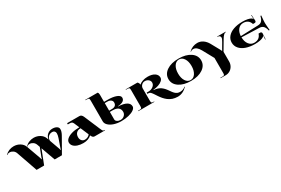

<svg xmlns="http://www.w3.org/2000/svg" viewBox="106 -1947 5077 3464"><g transform="rotate(-30 2645.0 -214.5)"><path d="M351.8 0 201 -432.7Q187.1 -473.3 154.7 -495.2Q122.4 -517 87.4 -517Q51.1 -517 29.3 -495.2L23.2 -501.3Q61.2 -539.3 107.7 -557.9Q154.3 -576.5 203.2 -576.5Q273.6 -576.5 331.3 -541.1Q389 -505.7 410.4 -446.2L514.9 -156.9Q524 -131.6 524 -121.1H530.6Q530.6 -126.3 542 -157.8L609.3 -330.9L590 -384.6Q575.6 -424.8 543.5 -446.9Q511.4 -469 476.4 -469Q440.1 -469 418.3 -447.1L412.2 -453.2Q450.2 -491.3 496.7 -509.8Q543.3 -528.4 592.2 -528.4Q662.6 -528.4 720.3 -493Q778 -457.6 799.4 -398.2L811.2 -365.8Q819.5 -426.1 862.8 -464.2Q906 -502.2 967.2 -502.2Q1023.2 -502.2 1057.3 -480.1Q1091.3 -458 1091.3 -422.2Q1091.3 -404.3 1087.8 -387Q1084.4 -369.8 1075.8 -350.5Q1067.3 -331.3 1060.8 -318.8Q1054.2 -306.4 1041.1 -283.7L879.4 0H728.6L622.8 -293.7L508.7 0ZM904.7 -93.1H909.1L980.8 -299Q998.3 -348.8 998.3 -388.1Q998.3 -416.5 981.2 -433.8Q964.2 -451 936.6 -451Q885.1 -451 853.8 -419.4Q822.6 -387.7 822.6 -340.5Q822.6 -335.2 825.2 -327.4Q890.7 -145.1 896.4 -128.9Q904.7 -105.8 904.7 -93.1Z M1249.6 -428.3V-454.5H1507.9Q1549.8 -454.5 1573.9 -398.2L1713.3 -69.9Q1729.5 -31.5 1739.1 -20.1Q1748.7 -8.7 1770.5 -8.7H1778.8V0H1564.2Q1549.8 0 1538.5 -5.2Q1527.1 -10.5 1519.2 -20.5Q1511.4 -30.6 1507 -38Q1502.6 -45.5 1498.3 -56.8Q1471.2 -28.8 1426.1 -12.2Q1381.1 4.4 1328.7 4.4Q1261.4 4.4 1209.6 -13.1Q1157.8 -30.6 1129.6 -62.3Q1101.4 -94 1101.4 -135.5Q1101.4 -174.8 1139 -207.8Q1176.6 -240.8 1244.1 -260.3Q1311.6 -279.7 1394.2 -279.7H1403.4L1358.8 -384.6Q1347.5 -410.8 1331.9 -419.6Q1316.4 -428.3 1284.1 -428.3ZM1485.6 -85.7 1414.3 -253.5H1407.3Q1356.2 -253.5 1325 -221.2Q1293.7 -188.8 1293.7 -135.5Q1293.7 -90.5 1318.2 -62.9Q1342.7 -35.4 1382.9 -35.4Q1413.9 -35.4 1441.7 -49Q1469.4 -62.5 1485.6 -85.7Z M1822.6 -161.7V-594.4Q1822.6 -629.8 1814 -638.3Q1805.5 -646.9 1770.1 -646.9H1743.9V-655.6H2001.7Q2019.2 -638.1 2019.2 -603.1V-454.5H2093.5Q2205.4 -454.5 2274 -427.4Q2342.7 -400.3 2342.7 -356.2Q2342.7 -269.2 2195.8 -260.1V-255.7Q2308.1 -251.3 2366.9 -218.3Q2425.7 -185.3 2425.7 -126.7Q2425.7 -91.3 2384.4 -61Q2343.1 -30.6 2272.1 -13.1Q2201 4.4 2117.6 4.4Q2037.6 4.4 1969.6 -17.9Q1901.7 -40.2 1862.1 -78.5Q1822.6 -116.7 1822.6 -161.7ZM2019.2 -244.8V-87.4Q2019.2 -60.3 2048.1 -41.1Q2076.9 -21.9 2117.6 -21.9Q2163.9 -21.9 2196.5 -52.7Q2229 -83.5 2229 -126.7Q2229 -184.4 2189.9 -214.6Q2150.8 -244.8 2076 -244.8ZM2019.2 -271H2076Q2122.8 -271 2147.5 -292.2Q2172.2 -313.4 2172.2 -354Q2172.2 -387.2 2144.7 -407.8Q2117.1 -428.3 2071.7 -428.3H2019.2Z M2548.1 -61.2V-393.4Q2548.1 -428.8 2539.6 -437.3Q2531 -445.8 2495.6 -445.8H2469.4V-454.5H2714.2Q2741.3 -431.8 2744.3 -393.8Q2771.4 -421.8 2819.9 -438.2Q2868.4 -454.5 2925.7 -454.5Q3013.5 -454.5 3067.1 -419.6Q3120.6 -384.6 3120.6 -327.8Q3120.6 -292.8 3088.9 -264.2Q3057.3 -235.6 3007.6 -219Q2958 -202.4 2898.2 -196.7V-191.4Q2920.9 -190.6 2942.1 -186.4Q2963.3 -182.3 2980.1 -177.2Q2996.9 -172.2 3013.5 -163Q3030.2 -153.8 3042.2 -146.2Q3054.2 -138.5 3067.7 -125.9Q3081.3 -113.2 3089.8 -104.5Q3098.3 -95.7 3110.1 -80.6Q3121.9 -65.6 3128.1 -57Q3134.2 -48.5 3145.5 -32.8Q3156 -17.5 3162.8 -8.3Q3169.6 0.9 3180.1 14Q3190.6 27.1 3198.9 34.7Q3207.2 42.4 3219 51.4Q3230.8 60.3 3242.1 65.1Q3253.5 69.9 3267.9 73.2Q3282.3 76.5 3298.1 76.5Q3368 76.5 3411.7 34.1L3418.7 39.8Q3329.1 131.6 3221.2 131.6Q3191.9 131.6 3164.1 126.7Q3136.4 121.9 3113.6 114.5Q3090.9 107.1 3068.6 94.2Q3046.3 81.3 3029.3 69.3Q3012.2 57.3 2994.1 39.3Q2976 21.4 2963.7 7.6Q2951.5 -6.1 2936.4 -26.7Q2921.3 -47.2 2912.6 -60.1Q2903.8 -73 2891.2 -92.7Q2877.6 -113.2 2870.6 -123.7Q2863.6 -134.2 2852.5 -148.8Q2841.3 -163.5 2833.7 -170.5Q2826 -177.4 2816.4 -182.7Q2806.8 -187.9 2797.6 -187.9H2768.8V-214.2H2805.9Q2863.6 -214.2 2904.7 -246.1Q2945.8 -278 2945.8 -323.4Q2945.8 -359.7 2915 -385.3Q2884.2 -410.8 2840.9 -410.8Q2803.3 -410.8 2775.8 -384.6Q2748.3 -358.4 2744.8 -319.9V-61.2Q2744.8 -25.8 2753.3 -17.3Q2761.8 -8.7 2797.2 -8.7H2805.9V0H2469.4V-8.7H2495.6Q2531 -8.7 2539.6 -17.3Q2548.1 -25.8 2548.1 -61.2Z M3469.6 -381.8Q3430.9 -322.1 3430.9 -227.3Q3430.9 -132.4 3469.6 -72.8Q3508.3 -13.1 3570.8 -13.1Q3633.3 -13.1 3672 -72.8Q3710.7 -132.4 3710.7 -227.3Q3710.7 -322.1 3672 -381.8Q3633.3 -441.4 3570.8 -441.4Q3508.3 -441.4 3469.6 -381.8ZM3323.6 -59.4Q3229.9 -123.3 3229.9 -227.3Q3229.9 -331.3 3323.6 -395.1Q3417.4 -458.9 3570.8 -458.9Q3724.2 -458.9 3818 -395.1Q3911.7 -331.3 3911.7 -227.3Q3911.7 -123.3 3818 -59.4Q3724.2 4.4 3570.8 4.4Q3417.4 4.4 3323.6 -59.4Z M4141.2 -143.8 4015.3 -373.3Q3958.9 -475.1 3888.5 -475.1Q3852.3 -475.1 3830.4 -453.2L3824.3 -459.4Q3862.3 -497.4 3908.9 -516Q3955.4 -534.5 4004.4 -534.5Q4067.7 -534.5 4120.2 -498.3Q4172.6 -462 4207.6 -398.6L4306.4 -219Q4318.2 -198 4320.8 -187.9H4326.9Q4329.1 -194.5 4343.1 -218.5L4404.3 -322.6Q4435.8 -375.9 4435.8 -398.2Q4435.8 -417.8 4422.6 -431.8Q4409.5 -445.8 4391.2 -445.8H4376.3V-454.5H4552V-445.8H4547.6Q4507.4 -445.8 4455.9 -358.4L4337.8 -158.7V43.7Q4337.8 93.5 4314.5 135.9Q4291.1 178.3 4250.9 202.8Q4210.7 227.3 4163 227.3H4053.8V218.5H4088.7Q4101.4 218.5 4109 218.1Q4116.7 217.7 4123.3 215.5Q4129.8 213.3 4132.9 210.2Q4135.9 207.2 4138.1 200.6Q4140.3 194.1 4140.7 186.4Q4141.2 178.8 4141.2 166.1Z M4901.7 4.8Q4796.3 4.8 4715.9 -24Q4635.5 -52.9 4591.6 -105.6Q4547.6 -158.2 4547.6 -227.3Q4547.6 -295.9 4591.6 -348.8Q4635.5 -401.7 4716.1 -430.5Q4796.8 -459.4 4901.7 -459.4Q4959.4 -459.4 5006.8 -450Q5054.2 -440.6 5079.1 -424.4Q5098.3 -411.7 5102.3 -399.5L5105.8 -400.3Q5102.7 -410.8 5102.3 -424.8L5099.2 -480.8L5108 -481.2L5114.9 -358Q5114.9 -345.3 5106.4 -336.3Q5097.9 -327.4 5085.7 -327.4H5049L5048.1 -330Q5014 -432.7 4903 -432.7Q4837.4 -432.7 4795.7 -382.2Q4753.9 -331.7 4749.1 -247.4L5114.9 -260.1Q5169.6 -261.8 5197.3 -294.8Q5225.1 -327.8 5237.3 -386.8H5254.8Q5243.9 -275.8 5243.9 -236.5Q5243.9 -219 5246.7 -180.7Q5249.6 -142.5 5252.2 -112.8L5254.8 -83H5237.3Q5225.1 -142 5197.3 -175Q5169.6 -208 5114.9 -209.8L4748.7 -222.5Q4750 -132 4792.2 -76.9Q4834.4 -21.9 4903 -21.9Q5014 -21.9 5048.1 -124.6L5049 -127.2H5085.7Q5097.9 -127.2 5106.4 -118.2Q5114.9 -109.3 5114.9 -96.6L5108 26.7L5099.2 26.2L5102.3 -29.7Q5102.7 -43.7 5105.8 -54.2L5102.3 -55.1Q5098.3 -42.8 5079.1 -30.2Q5054.2 -14 5006.8 -4.6Q4959.4 4.8 4901.7 4.8Z"/></g></svg>

Font: Wabroye
Style: Medium
Weight: 500
Designer: gluk
Foundry: gluk
Version: Version 0.14